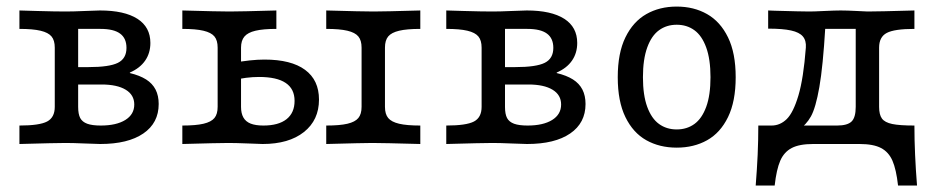

<svg xmlns="http://www.w3.org/2000/svg" viewBox="-20 -447 2895 596"><path d="M150 -115.3V-299.2Q150 -321.8 139.9 -333.9Q129.8 -346 106 -351.6Q82.3 -357.3 40.3 -357.3V-414.5L95.2 -412.9Q151.6 -411.3 183.9 -411.3Q206.5 -411.3 243.5 -412.9Q277.4 -414.5 290.3 -414.5Q366.1 -414.5 406.5 -388.7Q446.8 -362.9 446.8 -313.7Q446.8 -282.3 430.6 -258.9Q414.5 -235.5 383.1 -221.8V-220.2Q413.7 -212.9 433.5 -200.4Q453.2 -187.9 462.9 -169Q472.6 -150 472.6 -124.2Q472.6 -65.3 425 -32.7Q377.4 0 291.1 0Q277.4 0 243.5 -1.6Q206.5 -3.2 183.9 -3.2Q153.2 -3.2 40.3 0V-57.3Q102.4 -57.3 126.2 -69.8Q150 -82.3 150 -115.3ZM396.8 -122.6Q396.8 -152.4 370.2 -168.5Q343.5 -184.7 295.2 -184.7H201.6V-238.7H254.8Q319.4 -238.7 346 -252Q372.6 -265.3 372.6 -298.4Q372.6 -328.2 352.8 -342.7Q333.1 -357.3 291.9 -357.3H211.3L222.6 -365.3V-115.3Q222.6 -92.7 229 -80.6Q235.5 -68.5 250.8 -62.9Q266.1 -57.3 292.7 -57.3Q341.1 -57.3 369 -74.6Q396.8 -91.9 396.8 -122.6Z M655.6 -115.3V-299.2Q655.6 -321.8 645.6 -333.9Q635.5 -346 611.7 -351.6Q587.9 -357.3 546 -357.3V-414.5Q658.9 -411.3 692.7 -411.3Q725 -411.3 837.9 -414.5V-357.3Q796.8 -357.3 773 -351.6Q749.2 -346 738.7 -333.5Q728.2 -321 728.2 -299.2V-115.3Q728.2 -95.2 735.5 -82.3Q742.7 -69.4 758.1 -63.3Q773.4 -57.3 797.6 -57.3Q844.4 -57.3 869.4 -77Q894.4 -96.8 894.4 -133.9Q894.4 -171 866.9 -189.5Q839.5 -208.1 783.9 -208.1Q744.4 -208.1 702.4 -197.6V-251.6Q758.9 -262.1 800.8 -262.1Q883.9 -262.1 927 -230.2Q970.2 -198.4 970.2 -137.9Q970.2 -74.2 923.4 -37.1Q876.6 0 795.2 0Q773.4 -0.8 751.6 -1.6Q711.3 -3.2 689.5 -3.2Q658.9 -3.2 546 0V-57.3Q587.9 -57.3 611.7 -62.9Q635.5 -68.5 645.6 -80.6Q655.6 -92.7 655.6 -115.3ZM1102.4 -115.3V-299.2Q1102.4 -321.8 1092.3 -333.9Q1082.3 -346 1058.5 -351.6Q1034.7 -357.3 992.7 -357.3V-414.5Q1105.6 -411.3 1139.5 -411.3Q1171.8 -411.3 1284.7 -414.5V-357.3Q1242.7 -357.3 1219 -351.6Q1195.2 -346 1185.1 -333.9Q1175 -321.8 1175 -299.2V-115.3Q1175 -92.7 1185.1 -80.6Q1195.2 -68.5 1219 -62.9Q1242.7 -57.3 1284.7 -57.3V0Q1168.5 -3.2 1135.5 -3.2Q1108.9 -3.2 992.7 0V-57.3Q1034.7 -57.3 1058.5 -62.9Q1082.3 -68.5 1092.3 -80.6Q1102.4 -92.7 1102.4 -115.3Z M1475 -115.3V-299.2Q1475 -321.8 1464.9 -333.9Q1454.8 -346 1431 -351.6Q1407.3 -357.3 1365.3 -357.3V-414.5L1420.2 -412.9Q1476.6 -411.3 1508.9 -411.3Q1531.5 -411.3 1568.5 -412.9Q1602.4 -414.5 1615.3 -414.5Q1691.1 -414.5 1731.5 -388.7Q1771.8 -362.9 1771.8 -313.7Q1771.8 -282.3 1755.6 -258.9Q1739.5 -235.5 1708.1 -221.8V-220.2Q1738.7 -212.9 1758.5 -200.4Q1778.2 -187.9 1787.9 -169Q1797.6 -150 1797.6 -124.2Q1797.6 -65.3 1750 -32.7Q1702.4 0 1616.1 0Q1602.4 0 1568.5 -1.6Q1531.5 -3.2 1508.9 -3.2Q1478.2 -3.2 1365.3 0V-57.3Q1427.4 -57.3 1451.2 -69.8Q1475 -82.3 1475 -115.3ZM1721.8 -122.6Q1721.8 -152.4 1695.2 -168.5Q1668.5 -184.7 1620.2 -184.7H1526.6V-238.7H1579.8Q1644.4 -238.7 1671 -252Q1697.6 -265.3 1697.6 -298.4Q1697.6 -328.2 1677.8 -342.7Q1658.1 -357.3 1616.9 -357.3H1536.3L1547.6 -365.3V-115.3Q1547.6 -92.7 1554 -80.6Q1560.5 -68.5 1575.8 -62.9Q1591.1 -57.3 1617.7 -57.3Q1666.1 -57.3 1694 -74.6Q1721.8 -91.9 1721.8 -122.6Z M1897.6 -207.3Q1897.6 -282.3 1921.4 -331Q1945.2 -379.8 1986.3 -403.2Q2027.4 -426.6 2080.6 -426.6Q2133.9 -426.6 2175 -403.2Q2216.1 -379.8 2239.9 -331Q2263.7 -282.3 2263.7 -207.3Q2263.7 -132.3 2239.9 -83.5Q2216.1 -34.7 2175 -11.7Q2133.9 11.3 2080.6 11.3Q2027.4 11.3 1986.3 -11.7Q1945.2 -34.7 1921.4 -83.5Q1897.6 -132.3 1897.6 -207.3ZM2185.5 -207.3Q2185.5 -262.9 2172.2 -299.6Q2158.9 -336.3 2135.5 -353.2Q2112.1 -370.2 2080.6 -370.2Q2049.2 -370.2 2025.8 -353.2Q2002.4 -336.3 1989.1 -299.6Q1975.8 -262.9 1975.8 -207.3Q1975.8 -151.6 1989.1 -115.3Q2002.4 -79 2025.8 -62.1Q2049.2 -45.2 2080.6 -45.2Q2112.1 -45.2 2135.5 -62.1Q2158.9 -79 2172.2 -115.3Q2185.5 -151.6 2185.5 -207.3Z M2333.9 -57.3H2578.2Q2610.5 -57.3 2623.4 -69.8Q2636.3 -82.3 2636.3 -115.3V-362.1L2641.9 -357.3H2533.1L2541.9 -362.9Q2534.7 -241.1 2523.4 -176.6Q2512.1 -112.1 2497.2 -85.5Q2482.3 -58.9 2458.1 -43.5L2375 -57.3Q2401.6 -57.3 2422.2 -77.4Q2442.7 -97.6 2458.5 -150.8Q2474.2 -204 2481.5 -299.2Q2483.1 -321 2472.2 -333.9Q2461.3 -346.8 2435.5 -352.4Q2409.7 -358.1 2364.5 -358.1V-414.5L2384.7 -413.7Q2469.4 -411.3 2492.7 -411.3Q2506.5 -411.3 2538.7 -412.9Q2572.6 -414.5 2589.5 -414.5Q2608.9 -414.5 2639.5 -412.9Q2663.7 -411.3 2673.4 -411.3Q2705.6 -411.3 2818.5 -414.5V-357.3Q2756.5 -357.3 2732.7 -344.8Q2708.9 -332.3 2708.9 -299.2V-115.3Q2708.9 -91.1 2717.7 -79Q2726.6 -66.9 2749.6 -62.1Q2772.6 -57.3 2818.5 -57.3Q2818.5 -12.1 2820.6 33.5Q2822.6 79 2826.6 129H2767.7Q2762.1 79 2750.4 52Q2738.7 25 2714.9 12.5Q2691.1 0 2648.4 0H2504Q2461.3 0 2437.5 12.5Q2413.7 25 2402 52Q2390.3 79 2384.7 129H2325.8Q2329.8 79 2331.9 33.5Q2333.9 -12.1 2333.9 -57.3Z"/></svg>

Font: Playfair Micro SmCond SmLight
Style: Regular
Weight: 360
Width: 4
Designer: Claus Eggers Sørensen
Foundry: Claus Eggers Sørensen
Version: Version 2.100;Glyphs 3.2 (3219)